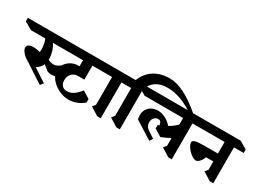

<svg xmlns="http://www.w3.org/2000/svg" viewBox="-168 -2031 4076 3019"><g transform="rotate(30 1870.5 -521.5)"><path d="M855 -223Q855 -161 888 -127Q921 -93 975 -93Q1036 -93 1090 -127.5Q1144 -162 1204 -238L1335 -157V-94Q1282 -46 1209.5 -18Q1137 10 1064 10Q990 10 916.5 -19Q843 -48 786 -97.5Q729 -147 700 -206Q659 -193 627 -196Q588 -200 560 -211L465 -287Q449 -249 422 -220.5Q395 -192 364 -177L603 -20L560 35L217 -189Q157 -220 111.5 -270.5Q66 -321 66 -361Q66 -396 96 -414Q126 -432 179 -432Q232 -432 301 -414Q305 -437 305 -469Q305 -512 295.5 -557.5Q286 -603 270 -642H9L-130 -723V-786H1375L1506 -705V-642H1125V-388H1007Q940 -388 897.5 -341.5Q855 -295 855 -223ZM928 -532H955V-642H409Q445 -586 464.5 -518Q484 -450 484 -382V-377Q540 -352 584 -352Q612 -352 639 -363.5Q666 -375 705 -404Q738 -461 798.5 -496.5Q859 -532 928 -532Z M1652 -642V10H1589L1439 -84L1482 -138V-642H1445L1310 -723V-786H1693L1828 -705V-642Z M2881 -776 2861 -727Q2714 -833 2583.5 -883Q2453 -933 2324 -933Q2082 -933 1999 -723V10H1936L1786 -84L1829 -138V-642H1754L1657 -723V-786H1828Q1884 -929 2001.5 -1003.5Q2119 -1078 2280 -1078Q2406 -1078 2554.5 -1004Q2703 -930 2881 -776Z M2942 -642V10H2879L2729 -84L2772 -138V-279Q2701 -239 2611 -203L2480 -284V-347L2508 -357Q2502 -398 2486.5 -415.5Q2471 -433 2442 -433Q2399 -433 2371 -400Q2343 -367 2343 -320Q2343 -277 2362.5 -246.5Q2382 -216 2430 -186L2526 -124L2491 -64L2167 -269Q2159 -306 2159 -348Q2159 -398 2184 -443.5Q2209 -489 2258 -517.5Q2307 -546 2376 -546Q2445 -546 2513.5 -510.5Q2582 -475 2630 -416Q2718 -467 2772 -524V-642H2073L1937 -723V-786H2983L3118 -705V-642Z M3695 -642V10H3632L3482 -84L3525 -138V-288H3392Q3376 -238 3342 -200.5Q3308 -163 3277 -163Q3240 -163 3191 -199.5Q3142 -236 3106.5 -286Q3071 -336 3071 -372Q3071 -405 3117 -418.5Q3163 -432 3273 -432H3525V-642H3001L2862 -723V-786H3736L3871 -705V-642Z"/></g></svg>

Font: InknutAntiqua
Style: Bold
Weight: 700
Designer: Claus Eggers Srensen
Foundry: Claus Eggers Srensen
Version: Version 1.000; ttfautohint (v1.2) -l 7 -r 28 -G 50 -x 13 -D 